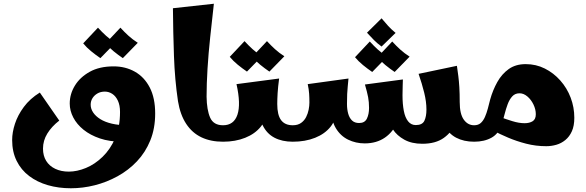

<svg xmlns="http://www.w3.org/2000/svg" viewBox="-20 -758 3137 1027"><path d="M359 249Q293 249 236 232.5Q179 216 136 183.5Q93 151 69 102.5Q45 54 45 -9Q45 -50 60 -96Q75 -142 107.5 -186Q140 -230 193 -263L297 -113Q256 -81 233 -43.5Q210 -6 210 37Q210 75 227 102.5Q244 130 275.5 145Q307 160 348 160Q392 160 439.5 140.5Q487 121 528.5 81Q570 41 596 -18.5Q622 -78 622 -159Q622 -195 610.5 -219.5Q599 -244 580.5 -256Q562 -268 541 -268Q518 -268 501 -258Q484 -248 474.5 -232.5Q465 -217 465 -198Q465 -176 478.5 -156Q492 -136 517 -120.5Q542 -105 578.5 -96.5Q615 -88 661 -88L633 0Q566 0 514.5 -17.5Q463 -35 427 -64Q391 -93 372 -129.5Q353 -166 353 -204Q353 -255 380.5 -300Q408 -345 460 -374Q512 -403 588 -403Q651 -403 701.5 -374.5Q752 -346 781 -290Q810 -234 810 -151Q810 -71 784 -7Q758 57 712.5 105Q667 153 608.5 185Q550 217 486.5 233Q423 249 359 249ZM517 -447Q492 -464 467.5 -484Q443 -504 425 -526L504 -610Q525 -587 547 -567Q569 -547 597 -529ZM637 -447Q612 -464 587.5 -484Q563 -504 545 -526L624 -610Q645 -587 667 -567Q689 -547 717 -529Z M1173 0Q1107 0 1057.5 -23.5Q1008 -47 976 -95.5Q944 -144 932 -217Q915 -331 910.5 -458.5Q906 -586 905 -714L1124 -738Q1114 -649 1104.5 -560.5Q1095 -472 1090 -390.5Q1085 -309 1085 -241Q1086 -170 1104 -129Q1122 -88 1173 -88L1193 -44Z M1173 0V-88Q1231 -88 1250 -144.5Q1269 -201 1245 -308L1473 -338Q1467 -293 1465 -260Q1463 -227 1463 -202L1406 -172Q1406 -119 1375 -80.5Q1344 -42 1291.5 -21Q1239 0 1173 0ZM1546 0Q1489 0 1448 -21.5Q1407 -43 1385 -88Q1363 -133 1363 -202H1463Q1463 -143 1483.5 -115.5Q1504 -88 1546 -88L1566 -44ZM1301 -375Q1276 -392 1251.5 -412Q1227 -432 1209 -454L1288 -538Q1309 -515 1331 -495Q1353 -475 1381 -457ZM1421 -375Q1396 -392 1371.5 -412Q1347 -432 1329 -454L1408 -538Q1429 -515 1451 -495Q1473 -475 1501 -457Z M2239 11Q2182 11 2142.5 -11Q2103 -33 2081.5 -66Q2060 -99 2055 -132L2133 -249Q2133 -201 2140 -165Q2147 -129 2163 -109Q2179 -89 2204 -89Q2239 -89 2250 -112Q2261 -135 2261 -172Q2261 -214 2249 -262.5Q2237 -311 2219 -363L2424 -406Q2428 -379 2431.5 -351.5Q2435 -324 2437 -291Q2439 -258 2439 -212Q2439 -154 2418.5 -103Q2398 -52 2354 -20.5Q2310 11 2239 11ZM1546 0V-88Q1573 -88 1590.5 -100.5Q1608 -113 1617.5 -132Q1627 -151 1631 -171.5Q1635 -192 1635 -209Q1635 -235 1633.5 -257.5Q1632 -280 1626 -308L1844 -338Q1842 -314 1840 -295Q1838 -276 1837 -255Q1836 -234 1836 -202L1779 -172Q1779 -119 1748.5 -80.5Q1718 -42 1665.5 -21Q1613 0 1546 0ZM1931 9Q1883 9 1842 -11Q1801 -31 1776 -73Q1751 -115 1751 -182L1836 -202Q1836 -173 1842.5 -150Q1849 -127 1863 -113.5Q1877 -100 1901 -100Q1931 -100 1942.5 -123.5Q1954 -147 1954 -181Q1954 -212 1949 -238.5Q1944 -265 1932 -306L2135 -333Q2135 -318 2134 -301Q2133 -284 2133 -249Q2133 -169 2108.5 -111Q2084 -53 2039 -22Q1994 9 1931 9ZM2516 0Q2461 0 2420 -21.5Q2379 -43 2356.5 -88Q2334 -133 2334 -202L2439 -212Q2439 -149 2460.5 -118.5Q2482 -88 2516 -88L2536 -44ZM2021 -509Q1999 -525 1980.5 -543.5Q1962 -562 1943 -583L2021 -660Q2040 -637 2056.5 -619Q2073 -601 2096 -582ZM1971 -373Q1946 -390 1921.5 -410Q1897 -430 1879 -452L1958 -536Q1979 -513 2001 -493Q2023 -473 2051 -455ZM2091 -373Q2066 -390 2041.5 -410Q2017 -430 1999 -452L2078 -536Q2099 -513 2121 -493Q2143 -473 2171 -455Z M2902 24Q2846 24 2794 10.5Q2742 -3 2697.5 -22Q2653 -41 2619 -59L2658 -131Q2685 -121 2720.5 -110Q2756 -99 2786 -99Q2812 -99 2829 -109.5Q2846 -120 2846 -147Q2846 -173 2833.5 -199Q2821 -225 2801 -242Q2781 -259 2759 -259Q2735 -259 2720 -242.5Q2705 -226 2695.5 -200.5Q2686 -175 2679 -147Q2672 -119 2664 -95Q2649 -44 2610 -22Q2571 0 2516 0V-88Q2538 -88 2551.5 -100Q2565 -112 2574 -132.5Q2583 -153 2589.5 -177.5Q2596 -202 2602 -226Q2616 -276 2640 -319Q2664 -362 2701 -388.5Q2738 -415 2792 -415Q2847 -415 2894 -391.5Q2941 -368 2977 -327.5Q3013 -287 3032.5 -235.5Q3052 -184 3052 -128Q3052 -85 3039 -56Q3026 -27 3004 -9Q2982 9 2955.5 16.5Q2929 24 2902 24Z"/></svg>

Font: Marhey Light SemiBold
Style: Regular
Weight: 600
Version: Version 1.000